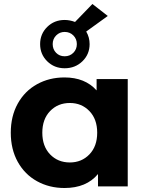

<svg xmlns="http://www.w3.org/2000/svg" viewBox="-20 -934 732 962"><path d="M620 -538V0H471V-62Q413 8 303 8Q227 8 165.5 -26Q104 -60 69 -123Q34 -186 34 -269Q34 -352 69 -415Q104 -478 165.5 -512Q227 -546 303 -546Q406 -546 464 -481V-538ZM467 -269Q467 -337 428 -377.5Q389 -418 330 -418Q270 -418 231 -377.5Q192 -337 192 -269Q192 -201 231 -160.5Q270 -120 330 -120Q389 -120 428 -160.5Q467 -201 467 -269ZM412 -776Q429 -747 429 -713Q429 -662 393 -627Q357 -592 304 -592Q252 -592 216.5 -627Q181 -662 181 -713Q181 -764 216.5 -799Q252 -834 304 -834Q329 -834 356 -824L443 -914L520 -854ZM365 -713Q365 -739 347.5 -756.5Q330 -774 304 -774Q279 -774 261.5 -756.5Q244 -739 244 -713Q244 -687 261 -669.5Q278 -652 304 -652Q330 -652 347.5 -669.5Q365 -687 365 -713Z"/></svg>

Font: Idrija
Style: Bold
Weight: 700
Designer: Julieta Ulanovsky
Foundry: Julieta Ulanovsky
Version: Version 7.200